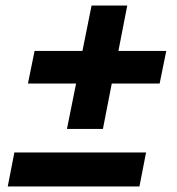

<svg xmlns="http://www.w3.org/2000/svg" viewBox="-20 -674 639 694"><path d="M581 -490 557 -372H384L352 -208H222L255 -372H81L105 -490H278L311 -654H440L408 -490ZM32 -123H508L484 0H8Z"/></svg>

Font: Idrija
Style: Bold Italic
Weight: 700
Italic angle: -11.3°
Designer: Julieta Ulanovsky
Foundry: Julieta Ulanovsky
Version: Version 7.200